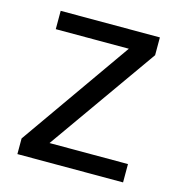

<svg xmlns="http://www.w3.org/2000/svg" viewBox="-86 -612 642 688"><g transform="rotate(15 235.0 -268.0)"><path d="M431 0H39V-58L327 -468H56V-536H424V-470L140 -68H431Z"/></g></svg>

Font: ugurmukhi05
Style: Book
Weight: 400
Designer: Jelle Bosma - Monotype Design Team
Foundry: Monotype Imaging Inc.
Version: Version 2.003